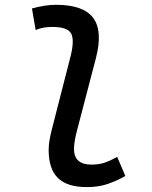

<svg xmlns="http://www.w3.org/2000/svg" viewBox="-20 -762 626 792"><path d="M338.4 9.8Q257.3 9.8 219 -27.6Q180.7 -64.9 180.7 -143.6Q180.7 -161.1 184.1 -182.6Q187.5 -204.1 194.8 -231.9L270.5 -527.3Q287.6 -593.8 274.2 -622.3Q260.7 -650.9 195.3 -650.9Q178.7 -650.9 161.4 -648.2Q144 -645.5 127 -638.2L111.8 -727.1Q136.2 -733.9 161.1 -738Q186 -742.2 210.9 -742.2Q324.2 -742.2 364.5 -688Q404.8 -633.8 375.5 -521.5L299.8 -231.9Q292 -203.1 288.6 -182.6Q285.2 -162.1 285.2 -147.9Q285.2 -83 357.4 -83Q387.2 -83 409.7 -90.3Q432.1 -97.7 463.4 -114.7L497.1 -36.1Q462.9 -16.6 425 -3.4Q387.2 9.8 338.4 9.8Z"/></svg>

Font: Cascadia Mono NF
Style: Italic
Weight: 400
Italic angle: -10°
Monospace: yes
Designer: Aaron Bell
Foundry: Saja Typeworks
Version: Version 2404.023